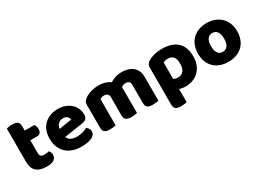

<svg xmlns="http://www.w3.org/2000/svg" viewBox="-28 -1323 3016 2224"><g transform="rotate(-30 1480.0 -211.0)"><path d="M237 15Q149 15 101.5 -25Q54 -65 54 -155V-599Q65 -602 85.5 -605.5Q106 -609 129 -609Q178 -609 200 -592Q222 -575 222 -529V-475H353Q359 -464 364.5 -447.5Q370 -431 370 -411Q370 -376 354.5 -360.5Q339 -345 313 -345H222V-167Q222 -141 238.5 -130Q255 -119 285 -119Q300 -119 316 -121.5Q332 -124 344 -128Q353 -117 359.5 -103.5Q366 -90 366 -71Q366 -33 337.5 -9Q309 15 237 15Z M591 -176Q605 -140 638 -125.5Q671 -111 712 -111Q754 -111 792 -121.5Q830 -132 853 -146Q869 -136 880 -118Q891 -100 891 -80Q891 -55 877 -37Q863 -19 837.5 -7Q812 5 777 10.5Q742 16 700 16Q641 16 590.5 -0.5Q540 -17 503 -50Q466 -83 445 -133Q424 -183 424 -250Q424 -316 445.5 -363.5Q467 -411 502.5 -441.5Q538 -472 583 -486.5Q628 -501 675 -501Q728 -501 771.5 -485Q815 -469 846.5 -441Q878 -413 895 -374Q912 -335 912 -289Q912 -255 893 -237Q874 -219 840 -214ZM676 -377Q638 -377 612.5 -354Q587 -331 582 -289L752 -317Q751 -327 746 -337.5Q741 -348 732 -357Q723 -366 709 -371.5Q695 -377 676 -377Z M1736 -1Q1725 2 1704.5 5Q1684 8 1660 8Q1610 8 1588 -8.5Q1566 -25 1566 -72V-311Q1566 -341 1550 -354.5Q1534 -368 1508 -368Q1491 -368 1475.5 -362Q1460 -356 1449 -348Q1449 -344 1449.5 -340.5Q1450 -337 1450 -334V-1Q1439 2 1418.5 5Q1398 8 1374 8Q1324 8 1302 -8.5Q1280 -25 1280 -72V-311Q1280 -341 1262.5 -354.5Q1245 -368 1220 -368Q1201 -368 1187 -362.5Q1173 -357 1164 -352V-1Q1153 2 1132.5 5Q1112 8 1088 8Q1038 8 1016 -8.5Q994 -25 994 -72V-373Q994 -400 1005.5 -417Q1017 -434 1037 -448Q1071 -472 1121 -486.5Q1171 -501 1227 -501Q1268 -501 1305.5 -490Q1343 -479 1376 -456Q1406 -475 1443.5 -488Q1481 -501 1534 -501Q1572 -501 1608.5 -491Q1645 -481 1673.5 -459.5Q1702 -438 1719 -402.5Q1736 -367 1736 -316Z M2092 15Q2068 15 2048 11.5Q2028 8 2011 2V178Q2000 181 1979.5 184Q1959 187 1935 187Q1885 187 1863 170.5Q1841 154 1841 107V-380Q1841 -407 1852.5 -425Q1864 -443 1884 -456Q1915 -476 1963.5 -488.5Q2012 -501 2072 -501Q2132 -501 2182 -486Q2232 -471 2268 -440Q2304 -409 2323.5 -361Q2343 -313 2343 -246Q2343 -182 2324 -133.5Q2305 -85 2271 -52Q2237 -19 2191.5 -2Q2146 15 2092 15ZM2066 -119Q2116 -119 2142.5 -151Q2169 -183 2169 -246Q2169 -310 2144.5 -339Q2120 -368 2072 -368Q2053 -368 2037 -363.5Q2021 -359 2010 -353V-133Q2022 -127 2036 -123Q2050 -119 2066 -119Z M2929 -243Q2929 -183 2910.5 -135Q2892 -87 2857.5 -53.5Q2823 -20 2775 -2Q2727 16 2667 16Q2607 16 2559 -1.5Q2511 -19 2476.5 -52.5Q2442 -86 2423.5 -134Q2405 -182 2405 -243Q2405 -302 2424 -350Q2443 -398 2477.5 -431.5Q2512 -465 2560 -483Q2608 -501 2667 -501Q2726 -501 2774 -482.5Q2822 -464 2856.5 -430.5Q2891 -397 2910 -349Q2929 -301 2929 -243ZM2667 -368Q2625 -368 2602 -335.5Q2579 -303 2579 -243Q2579 -180 2602 -148.5Q2625 -117 2667 -117Q2709 -117 2732 -149Q2755 -181 2755 -243Q2755 -303 2732 -335.5Q2709 -368 2667 -368Z"/></g></svg>

Font: Baloo Chettan 2 ExtraBold
Style: Regular
Weight: 800
Designer: Maithili Shingre, Unnati Kotecha and Ek Type
Foundry: Ek Type
Version: Version 1.640;hotconv 1.0.111;makeotfexe 2.5.65597; ttfautoh